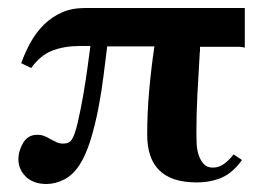

<svg xmlns="http://www.w3.org/2000/svg" viewBox="-20 -450 659 480"><path d="M592 -430V-331Q584 -333 577 -333Q570 -333 562 -333H480V-322Q479 -318 479 -311Q476 -263 473.5 -214Q471 -165 471 -118Q471 -108 471.5 -93Q472 -78 476 -64.5Q480 -51 488.5 -41Q497 -31 512 -31Q528 -31 541 -41Q554 -51 564 -64L585 -50Q562 -18 534.5 -6Q507 6 471 6Q348 6 348 -113Q348 -168 353 -224Q358 -280 366 -334H248Q244 -303 239 -262Q234 -221 226 -179.5Q218 -138 206.5 -100.5Q195 -63 179 -38Q162 -12 140 -1Q118 10 96 10Q64 10 45 -8Q26 -26 26 -52Q26 -73 38 -93Q50 -113 73 -113Q83 -113 90.5 -110Q98 -107 103 -104Q107 -101 109 -101Q111 -100 111 -100Q111 -99 111 -99Q113 -99 114 -98H115Q116 -97 117 -97Q119 -96 120 -95Q122 -94 126.5 -92.5Q131 -91 138 -91Q154 -91 160 -102Q167 -112 174.5 -144.5Q182 -177 188.5 -214.5Q195 -252 199.5 -286.5Q204 -321 206 -335H179Q141 -335 111 -323.5Q81 -312 58 -280L33 -292Q43 -320 57 -345Q71 -370 90.5 -389Q110 -408 135 -419Q160 -430 193 -430Z"/></svg>

Font: Gamine
Style: Bold
Weight: 700
Designer: Tapiwanashe Sebastian Garikayi
Version: Version 1.000